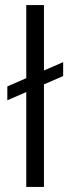

<svg xmlns="http://www.w3.org/2000/svg" viewBox="-20 -740 279 760"><path d="M9 -343V-398L230 -494V-439ZM84 0V-720H154V0Z"/></svg>

Font: DM Sans 9pt Light
Style: Regular
Weight: 300
Version: Version 4.004;gftools[0.9.30]